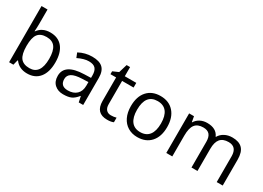

<svg xmlns="http://www.w3.org/2000/svg" viewBox="-15 -1500 3086 2249"><g transform="rotate(30 1528.0 -375.0)"><path d="M325.2 -58.1Q473.1 -58.1 473.1 -269Q473.1 -373.5 436.8 -424.8Q400.4 -476.1 320.3 -476.1Q240.2 -476.1 203.6 -428.5Q167 -380.9 167 -268.1Q167 -155.3 204.6 -106.7Q242.2 -58.1 325.2 -58.1ZM167 -68.8H161.1L144 0H85.9V-759.8H167V-575.2Q167 -513.2 163.1 -463.9H167Q223.6 -543.9 332 -543.9Q440.4 -543.9 498.8 -471.9Q557.1 -399.9 557.1 -268.1Q557.1 -136.2 498.3 -63.2Q439.5 9.8 332 9.8Q224.6 9.8 167 -68.8Z M844.7 -57.1Q920.4 -57.1 963.6 -98.6Q1006.8 -140.1 1006.8 -214.8V-263.2L925.8 -259.8Q829.1 -256.3 786.4 -229.7Q743.7 -203.1 743.7 -153.3Q743.7 -57.6 844.7 -57.1ZM1087.9 -365.2V0H1027.8L1011.7 -76.2H1007.8Q967.8 -25.9 928 -8.1Q888.2 9.8 818.8 9.8Q749.5 9.8 704.1 -31.2Q658.7 -72.3 658.7 -147.9Q658.7 -310.1 918 -317.9L1008.8 -320.8V-354Q1008.8 -417 981.7 -447Q954.6 -477.1 891.1 -477.1Q827.6 -477.1 743.7 -436L718.8 -498Q803.2 -543.9 899.4 -543.9Q995.6 -543.9 1041.7 -501.5Q1087.9 -459 1087.9 -365.2Z M1260.7 -153.8V-472.2H1184.1V-511.2L1260.7 -544.9L1294.9 -659.2H1341.8V-535.2H1497.1V-472.2H1341.8V-157.2Q1341.8 -108.9 1364.7 -83Q1387.7 -57.1 1427.7 -57.1Q1467.8 -57.1 1501 -66.9V-4.9Q1470.7 9.8 1416 9.8Q1260.7 9.8 1260.7 -153.8Z M1822.8 -476.1Q1662.1 -476.1 1662.1 -268.1Q1662.1 -165.5 1703.1 -111.8Q1744.1 -58.1 1823.7 -58.1Q1903.3 -58.1 1944.6 -111.6Q1985.8 -165 1985.8 -267.6Q1985.8 -370.1 1944.6 -423.1Q1903.3 -476.1 1822.8 -476.1ZM1821.8 9.8Q1750 9.8 1694.3 -23.9Q1638.7 -57.6 1608.4 -120.6Q1578.1 -183.6 1578.1 -268.1Q1578.1 -398.9 1643.6 -471.9Q1709 -544.9 1823.2 -544.9Q1937.5 -544.9 2003.7 -470.2Q2069.8 -395.5 2069.8 -266.6Q2069.8 -137.7 2003.9 -64Q1938 9.8 1821.8 9.8Z M2894 -348.1Q2894 -476.1 2781.7 -476.1Q2706.1 -476.1 2669.9 -432.6Q2633.8 -389.2 2633.8 -298.8V0H2552.7V-348.1Q2552.7 -412.1 2525.4 -444.1Q2498 -476.1 2439.9 -476.1Q2363.8 -476.1 2328.4 -430.4Q2293 -384.8 2293 -280.8V0H2211.9V-535.2H2277.8L2291 -461.9H2294.9Q2317.9 -501 2359.6 -522.9Q2401.4 -544.9 2453.1 -544.9Q2578.6 -544.9 2617.2 -454.1H2621.1Q2645 -496.1 2690.4 -520.5Q2735.8 -544.9 2793.9 -544.9Q2884.8 -544.9 2929.9 -498.3Q2975.1 -451.7 2975.1 -349.1V0H2894Z"/></g></svg>

Font: OpenSans
Style: Regular
Weight: 400
Foundry: Ascender Corporation
Version: Version 1.10